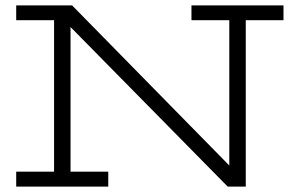

<svg xmlns="http://www.w3.org/2000/svg" viewBox="-20 -691 1100 711"><path d="M40 -670.9H247.1L829.1 -78.1V-616.2H689V-670.9H1029.8V-616.2H890.1V0H823.2L241.2 -590.8V-55.2H380.9V0H40V-55.2H180.2V-616.2H40Z"/></svg>

Font: Stint Ultra Expanded
Style: Regular
Weight: 400
Width: 7
Designer: Astigmatic (AOETI)
Foundry: Astigmatic (AOETI)
Version: Version 1.000